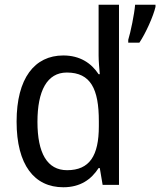

<svg xmlns="http://www.w3.org/2000/svg" viewBox="-20 -780 676 810"><path d="M247 10C319 10 365 -23 396 -71H401L413 0H482V-760H396V-545C396 -524 399 -489 401 -467H396C365 -514 317 -546 247 -546C126 -546 50 -450 50 -267C50 -84 125 10 247 10ZM636 -751V-760H550C547 -721 531 -644 521 -612V-600H568C595 -640 627 -712 636 -751ZM263 -62C179 -62 138 -134 138 -266C138 -396 178 -474 262 -474C363 -474 397 -404 397 -269V-248C397 -123 358 -62 263 -62Z"/></svg>

Font: Noto Sans Gurmukhi UI SemiCondensed
Style: Regular
Weight: 400
Width: 4
Designer: Jelle Bosma - Monotype Design Team
Foundry: Monotype Imaging Inc.
Version: Version 2.004